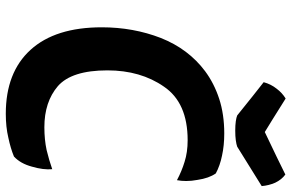

<svg xmlns="http://www.w3.org/2000/svg" viewBox="-192 -794 1011 666"><g transform="rotate(90 313.0 -461.5)"><path d="M567.4 -137.7Q537.1 -127 501 -118.2Q464.8 -110.4 421.9 -110.4Q334 -110.4 279.3 -157.2Q224.6 -205.1 224.6 -329.1Q224.6 -444.3 281.2 -525.4Q336.9 -607.4 466.8 -607.4Q508.8 -607.4 542 -596.7Q574.2 -586.9 605.5 -570.3Q608.4 -585 608.4 -602.5Q608.4 -621.1 604.5 -641.6Q598.6 -681.6 582 -705.1Q554.7 -719.7 520.5 -726.6Q485.4 -734.4 443.4 -734.4Q377 -734.4 323.2 -716.8Q269.5 -699.2 227.5 -668Q150.4 -610.4 112.3 -514.6Q75.2 -418.9 75.2 -309.6Q75.2 -148.4 153.3 -62.5Q231.4 23.4 375 23.4Q420.9 23.4 458 14.6Q495.1 6.8 523.4 -4.9Q547.9 -27.3 558.6 -67.4Q570.3 -107.4 567.4 -137.7ZM322.3 -947.3Q302.7 -935.5 288.1 -916Q272.5 -896.5 265.6 -871.1Q304.7 -840.8 380.9 -779.3Q387.7 -776.4 401.4 -774.4Q415 -772.5 433.6 -772.5Q453.1 -772.5 466.8 -774.4Q481.4 -776.4 489.3 -779.3Q534.2 -807.6 626 -864.3Q624 -888.7 614.3 -911.1Q603.5 -933.6 585.9 -946.3Q537.1 -921.9 438.5 -875Q409.2 -892.6 322.3 -947.3Z"/></g></svg>

Font: cl
Style: Bold Italic
Weight: 400
Designer: Mitja Miklavcic
Version: Version 7.504; 2011; Build 1022